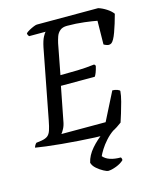

<svg xmlns="http://www.w3.org/2000/svg" viewBox="-141 -795 893 1086"><g transform="rotate(-15 306.0 -252.0)"><path d="M406 0Q376 0 332 -2Q288 -4 238 -7.5Q188 -11 140 -15.5Q92 -20 52.5 -25Q13 -30 -10 -34Q-8 -42 -3.5 -49Q1 -56 5 -59L35 -63Q59 -67 71.5 -76.5Q84 -86 91 -106.5Q98 -127 105 -164L183 -570Q191 -608 201.5 -628Q212 -648 218 -652H121Q119 -654 116 -659Q113 -664 113 -671Q120 -678 133.5 -685.5Q147 -693 160.5 -698.5Q174 -704 180 -704H539Q562 -697 586 -681.5Q610 -666 622 -649Q607 -593 590.5 -547.5Q574 -502 559 -492Q547 -485 533.5 -489.5Q520 -494 515 -498L517 -636Q492 -641 444 -647Q396 -653 343 -653Q316 -653 301 -640Q286 -627 279.5 -608Q273 -589 269 -571L235 -393Q285 -393 335.5 -394.5Q386 -396 435 -402L442 -393Q437 -371 431 -355.5Q425 -340 420 -334H222L184 -139Q180 -114 170.5 -96Q161 -78 154 -70H413L496 -234Q512 -234 526 -228.5Q540 -223 539 -218Q537 -193 528 -159Q519 -125 509.5 -94.5Q500 -64 494 -46Q484 -38 467 -27Q450 -16 433 -8Q416 0 406 0ZM356 200Q349 200 330 190Q311 180 292.5 164Q274 148 269 129Q278 88 310.5 50.5Q343 13 382 -14H444Q419 3 397.5 27Q376 51 362 73.5Q348 96 342 110Q371 145 445 145Q447 148 448.5 152.5Q450 157 449 162Q433 178 404.5 189Q376 200 356 200Z"/></g></svg>

Font: Texturina 72pt 72pt Medium
Style: Italic
Weight: 500
Italic angle: -11°
Designer: Guillermo Torres Carreño
Foundry: Omnibus-Type
Version: Version 1.002; ttfautohint (v1.8.3)